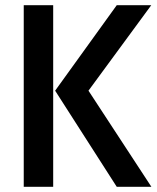

<svg xmlns="http://www.w3.org/2000/svg" viewBox="-20 -720 606 740"><path d="M430 0 192.5 -370.5 430 -700H563L321 -370.5L563.5 0ZM71.5 0V-700H185V0Z"/></svg>

Font: Cabin SemiCondensed SemiBold
Style: Regular
Weight: 600
Width: 4
Designer: Pablo Impallari
Foundry: Pablo Impallari. http://www.impallari.com Igino Marini. http://www.ikern.com
Version: Version 3.001